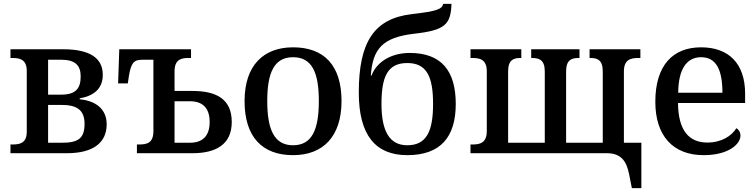

<svg xmlns="http://www.w3.org/2000/svg" viewBox="-20 -790 3899 990"><path d="M34 0H325C463 0 530 -56 530 -149C530 -227 475 -270 391 -278V-283C456 -294 510 -327 510 -404C510 -489 446 -536 305 -536H34V-491H45C84 -491 118 -482 118 -424V-111C118 -53 84 -45 45 -45H34ZM228 -302V-482H295C368 -482 396 -453 396 -396C396 -332 369 -302 295 -302ZM228 -54V-249H297C374 -249 416 -225 416 -151C416 -75 381 -54 300 -54Z M686 0H972C1092 0 1175 -44 1175 -161C1175 -282 1092 -321 972 -321H880V-422C880 -482 913 -491 950 -491H965V-536H595L589 -360H639L645 -400C656 -464 669 -482 713 -482H771V-114C771 -52 737 -45 697 -45H686ZM880 -54V-268H959C1023 -268 1061 -235 1061 -161C1061 -88 1024 -54 959 -54Z M1491 10C1644 10 1741 -84 1741 -269C1741 -453 1651 -546 1491 -546C1339 -546 1241 -453 1241 -269C1241 -84 1332 10 1491 10ZM1491 -41C1394 -41 1358 -122 1358 -269C1358 -416 1394 -495 1491 -495C1589 -495 1624 -416 1624 -269C1624 -122 1589 -41 1491 -41Z M2080 10C2252 10 2330 -84 2330 -254C2330 -428 2253 -517 2093 -517C1991 -517 1920 -466 1896 -401H1892C1902 -537 1951 -597 2115 -616C2275 -634 2304 -663 2308 -770H2265C2260 -743 2233 -732 2102 -717C1908 -694 1830 -572 1830 -313C1830 -93 1916 10 2080 10ZM2080 -41C1987 -41 1947 -116 1947 -254C1947 -394 1978 -465 2080 -465C2181 -465 2213 -394 2213 -254C2213 -116 2181 -41 2080 -41Z M3238 180H3287V-54H3197V-422C3197 -482 3231 -491 3271 -491H3282V-536H3020V-491H3025C3059 -491 3088 -482 3088 -422V-54H2899V-422C2899 -482 2928 -491 2963 -491H2968V-536H2719V-491H2724C2759 -491 2789 -482 2789 -422V-54H2600V-422C2600 -482 2629 -491 2663 -491H2668V-536H2406V-491H2417C2456 -491 2490 -482 2490 -422V-114C2490 -54 2456 -45 2417 -45H2406V0H3109C3184 0 3211 43 3224 109Z M3608 10C3737 10 3798 -47 3798 -91C3798 -109 3788 -123 3777 -129C3752 -89 3701 -55 3627 -55C3532 -55 3477 -118 3476 -259H3822V-307C3822 -464 3736 -546 3595 -546C3449 -546 3359 -453 3359 -265C3359 -90 3450 10 3608 10ZM3705 -312H3477C3478 -431 3519 -495 3595 -495C3673 -495 3705 -430 3705 -312Z"/></svg>

Font: Noto Serif Medium
Style: Regular
Weight: 500
Designer: Monotype Design Team
Foundry: Monotype Imaging Inc.
Version: Version 2.013